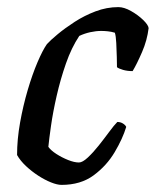

<svg xmlns="http://www.w3.org/2000/svg" viewBox="-20 -520 438 540"><path d="M153 0Q141 0 123.5 -7Q106 -14 87.5 -26Q69 -38 53 -53Q37 -68 28 -84Q28 -128 36.5 -175.5Q45 -223 58 -267Q71 -311 85.5 -345Q100 -379 112 -396Q122 -407 142.5 -424Q163 -441 190 -458.5Q217 -476 248.5 -488Q280 -500 313 -500Q329 -500 348.5 -489Q368 -478 382.5 -464Q397 -450 398 -441Q394 -407 379.5 -373.5Q365 -340 353 -320Q338 -320 326 -323.5Q314 -327 309 -331Q309 -340 308.5 -359.5Q308 -379 307 -399Q306 -419 303 -428Q293 -431 283 -432Q273 -433 265 -433Q250 -433 234 -429.5Q218 -426 203 -419Q181 -386 165.5 -341.5Q150 -297 139.5 -251Q129 -205 123.5 -166.5Q118 -128 116 -107Q123 -97 138.5 -87Q154 -77 171.5 -70Q189 -63 202 -63Q212 -63 227 -77Q242 -91 257.5 -110.5Q273 -130 287 -149Q301 -168 310 -177Q319 -177 326 -172.5Q333 -168 335 -163Q325 -130 302.5 -92Q280 -54 243.5 -27Q207 0 153 0Z"/></svg>

Font: Texturina Medium 12pt Medium
Style: Italic
Weight: 500
Italic angle: -11°
Version: Version 1.002